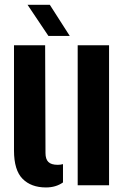

<svg xmlns="http://www.w3.org/2000/svg" viewBox="-20 -794 537 823"><path d="M40 -149V-600H173.5L175 -138Q175 -112 187.2 -99.8Q199.5 -87.5 227.5 -87.5Q239.5 -87.5 250 -90.5V-12Q219.5 9.5 177 9.5Q113.5 9.5 76.8 -27.5Q40 -64.5 40 -149ZM313 0V-600H447.5V0ZM187.5 -640 98 -773.5H193.5L279 -640Z"/></svg>

Font: Big Shoulders Stencil Text Thin ExtraBold
Style: Regular
Weight: 800
Version: Version 2.001